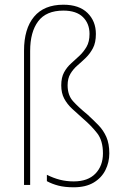

<svg xmlns="http://www.w3.org/2000/svg" viewBox="-20 -851 528 815"><path d="M387 -707Q387 -670 374.5 -646.5Q362 -623 344.5 -606Q327 -589 309 -573.5Q291 -558 279 -538Q267 -518 267 -489Q267 -447 290 -421.5Q313 -396 351 -365Q376 -342 397.5 -320Q419 -298 431.5 -269.5Q444 -241 444 -200Q444 -162 427.5 -129Q411 -96 377.5 -76Q344 -56 293 -56Q255 -56 228 -63Q201 -70 179 -82V-109Q207 -95 234.5 -88Q262 -81 293 -81Q353 -81 385 -114Q417 -147 417 -200Q417 -254 392.5 -285.5Q368 -317 333 -347Q308 -369 286.5 -389Q265 -409 252.5 -432.5Q240 -456 240 -489Q240 -522 252 -544Q264 -566 282 -582Q300 -598 317.5 -614.5Q335 -631 347.5 -652.5Q360 -674 360 -707Q360 -751 332 -778.5Q304 -806 249 -806Q176 -806 142 -760.5Q108 -715 108 -635V-66H82V-636Q82 -729 124.5 -780Q167 -831 249 -831Q316 -831 351.5 -796Q387 -761 387 -707Z"/></svg>

Font: Noto Sans Malayalam UI SemiCondensed Thin
Style: Regular
Weight: 100
Width: 4
Designer: Jelle Bosma - Monotype Design Team
Foundry: Monotype Imaging Inc.
Version: Version 2.104; ttfautohint (v1.8.4.7-5d5b)